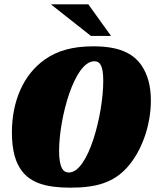

<svg xmlns="http://www.w3.org/2000/svg" viewBox="-20 -859 725 887"><path d="M411 -645C316 -645 245 -625 187 -584C90 -516 35 -394 35 -247C35 -161 53 -105 82 -68C123 -15 191 8 306 8C425 8 504 -16 566 -84C633 -157 677 -277 677 -395C677 -462 662 -514 635 -555C594 -616 525 -645 411 -645ZM298 -62C271 -62 253 -86 253 -162C253 -313 323 -576 416 -576C443 -576 457 -554 457 -485C457 -332 389 -62 298 -62ZM400 -693H493L388 -839H215Z"/></svg>

Font: Racing Sans One
Style: Regular
Weight: 400
Designer: Pablo Impallari, Rodrigo Fuenzalida
Foundry: Pablo Impallari, Rodrigo Fuenzalida
Version: Version 1.001